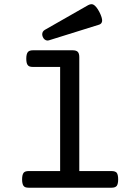

<svg xmlns="http://www.w3.org/2000/svg" viewBox="-20 -875 640 895"><path d="M391.1 -851.1Q399.9 -855.5 406.2 -855.5Q411.6 -855.5 416 -853Q428.7 -846.2 442.9 -819.8Q457 -792 456.1 -777.3Q454.6 -764.6 442.9 -760.3L208 -687Q203.1 -686 201.7 -686Q194.3 -686 188.2 -690.9Q182.1 -695.8 179.2 -703.6Q176.8 -710 176.8 -714.8Q176.8 -728.5 189 -735.8ZM260.3 -563H133.3Q124 -563 117.9 -565.2Q111.8 -567.4 108.4 -572.8Q102.5 -581.5 102.5 -601.6Q102.5 -623 109.9 -632.3Q116.7 -640.6 133.3 -640.6H318.8Q335.4 -640.6 342.5 -633.3Q349.6 -626 349.6 -608.4V-77.6H500Q517.6 -77.6 524.4 -69.3Q530.8 -60.1 530.8 -38.6Q530.8 -18.1 524.4 -8.8Q517.6 0 500 0H113.8Q104.5 0 98.4 -2.2Q92.3 -4.4 88.9 -9.8Q83 -19.5 83 -38.6Q83 -60.5 90.3 -69.8Q96.7 -77.6 113.8 -77.6H260.3Z"/></svg>

Font: Courier Prime Medium
Style: Regular
Weight: 500
Designer: Alan Dague-Greene
Foundry: Quote-Unquote Apps
Version: Version 1.202